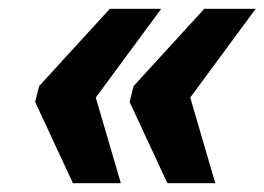

<svg xmlns="http://www.w3.org/2000/svg" viewBox="-20 -493 602 437"><path d="M146 -76 60 -261 69 -297 230 -473H347L198 -271L255 -76ZM361 -76 275 -261 284 -297 445 -473H562L413 -271L470 -76Z"/></svg>

Font: Arvo
Style: Bold Italic
Weight: 700
Italic angle: -13°
Designer: Anton Koovit (Cyrillic Expansion: Cyreal)
Foundry: Anton Koovit, Yassin Baggar
Version: Version 3.000